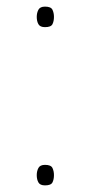

<svg xmlns="http://www.w3.org/2000/svg" viewBox="-20 -552 274 580"><path d="M116 -470Q101 -470 96 -479Q91 -488 91 -501Q91 -513 96 -522.5Q101 -532 116 -532Q134 -532 138.5 -522.5Q143 -513 143 -501Q143 -488 138.5 -479Q134 -470 116 -470ZM116 8Q101 8 96 -1Q91 -10 91 -23Q91 -35 96 -44.5Q101 -54 116 -54Q134 -54 138.5 -44.5Q143 -35 143 -23Q143 -10 138.5 -1Q134 8 116 8Z"/></svg>

Font: Noto Sans Bengali Thin
Style: Regular
Weight: 100
Designer: Jelle Bosma - Monotype Design Team
Foundry: Monotype Imaging Inc.
Version: Version 2.003; ttfautohint (v1.8.4.7-5d5b)